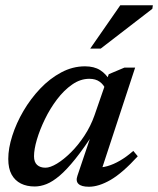

<svg xmlns="http://www.w3.org/2000/svg" viewBox="-20 -700 602 731"><path d="M275 -31.5 331 -197.5H339.5Q299 -135 266.5 -94.5Q234 -54 207.2 -31.2Q180.5 -8.5 157.2 0.8Q134 10 112 10Q82 10 59.5 -1.2Q37 -12.5 24.2 -35.5Q11.5 -58.5 11.5 -95Q11.5 -135.5 26.8 -183.2Q42 -231 69.2 -277.5Q96.5 -324 133 -362.5Q169.5 -401 213 -424.2Q256.5 -447.5 303.5 -447.5Q338 -447.5 361 -433.2Q384 -419 401 -389.5L382 -360Q375 -377.5 359.5 -388.8Q344 -400 320 -400Q286 -400 254.8 -378.2Q223.5 -356.5 197 -321.5Q170.5 -286.5 151 -246.2Q131.5 -206 120.5 -168.8Q109.5 -131.5 109.5 -105Q109.5 -83 121.2 -72.2Q133 -61.5 153 -61.5Q171 -61.5 196.8 -77Q222.5 -92.5 250 -119.8Q277.5 -147 301.5 -183.5Q325.5 -220 340 -261.5L394 -417.5L453.5 -442.5H494.5L361 -36L347 -63Q366 -61 389 -67.5Q412 -74 437 -88.5Q462 -103 487.5 -125.5L504.5 -105Q446 -41 401 -15Q356 11 318.5 11Q290 11 278.8 0.2Q267.5 -10.5 275 -31.5ZM323.5 -515 438 -680H562L560 -666.5L363.5 -515Z"/></svg>

Font: Newsreader 16pt Medium
Style: Italic
Weight: 500
Italic angle: -17°
Designer: Hugues Gentile
Foundry: Production Type
Version: Version 1.003